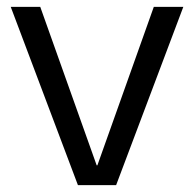

<svg xmlns="http://www.w3.org/2000/svg" viewBox="-20 -540 566 560"><path d="M207.3 0 11.3 -520H97.4L262 -57.7H264L428.6 -520H514.7L318.7 0Z"/></svg>

Font: M PLUS 1 Thin
Style: Regular
Weight: 100
Designer: Coji Morishita
Foundry: UNDERFOREST DESIGN
Version: Version 1.001